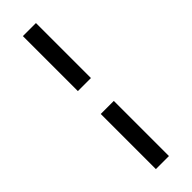

<svg xmlns="http://www.w3.org/2000/svg" viewBox="-290 -738 884 884"><g transform="rotate(-45 152.0 -296.0)"><path d="M109 -371H194V-729H109ZM109 137H194V-222H109Z"/></g></svg>

Font: Arima Koshi Medium
Style: Regular
Weight: 500
Designer: Joana Correia and Natanael Gama
Foundry: NDISCOVER
Version: Version 1.019;PS 001.019;hotconv 1.0.88;makeotf.lib2.5.64775